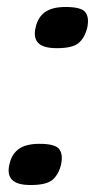

<svg xmlns="http://www.w3.org/2000/svg" viewBox="-20 -511 277 550"><path d="M155 -40Q148 -11 130.5 4Q113 19 68 19Q29 19 14.5 4Q0 -11 7 -40Q13 -69 33.5 -84Q54 -99 93 -99Q138 -99 149.5 -84Q161 -69 155 -40ZM230 -432Q223 -403 205.5 -388Q188 -373 143 -373Q104 -373 89.5 -388Q75 -403 82 -432Q88 -461 108.5 -476Q129 -491 168 -491Q213 -491 224.5 -476Q236 -461 230 -432Z"/></svg>

Font: Glory ExtraBold
Style: Italic
Weight: 800
Italic angle: -12°
Version: Version 1.011